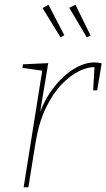

<svg xmlns="http://www.w3.org/2000/svg" viewBox="-20 -792 450 812"><path d="M80 0 160 -502 166 -492 75 -505 77 -520 184 -525 147 -302 143 -300Q166 -368 205 -419Q244 -470 290 -499Q336 -528 380 -528Q397 -528 410 -524L391 -410H374L380 -516L385 -508Q354 -510 316 -492Q278 -474 240.5 -435Q203 -396 173.5 -334.5Q144 -273 130 -187L100 0ZM236 -634 252 -643 185 -772 160 -758ZM347 -634 363 -642 299 -772 273 -759Z"/></svg>

Font: Bitter Thin Thin
Style: Italic
Weight: 250
Italic angle: -9°
Version: Version 2.002